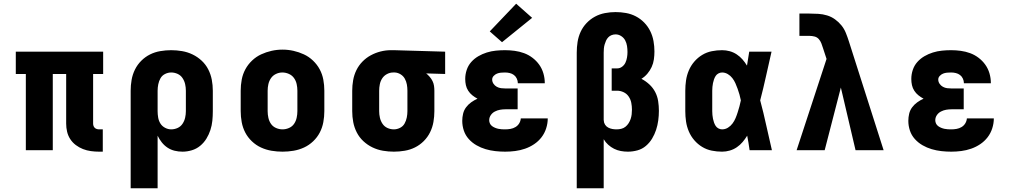

<svg xmlns="http://www.w3.org/2000/svg" viewBox="-20 -808 5440 1033"><path d="M513 8Q491 8 469 5Q447 2 426.5 -6Q406 -14 388 -27.5Q370 -41 358 -59.5Q346 -78 341 -99.5Q336 -121 336 -143V-410H264V0H119V-410H65V-530H535V-410H481V-143Q481 -137 483 -131Q485 -125 489.5 -120.5Q494 -116 500.5 -114Q507 -112 513 -112H533V8Z M683 205V-320Q683 -349 688 -378Q693 -407 706 -433.5Q719 -460 740 -481Q761 -502 787 -515Q813 -528 842.5 -533Q872 -538 901 -538Q930 -538 959.5 -533Q989 -528 1016 -515Q1043 -502 1065 -481.5Q1087 -461 1100.5 -434.5Q1114 -408 1119.5 -379Q1125 -350 1125 -320V-210Q1125 -184 1122.5 -158.5Q1120 -133 1112 -108.5Q1104 -84 1090.5 -62Q1077 -40 1057 -23.5Q1037 -7 1012 0.5Q987 8 962 8Q940 8 919.5 3Q899 -2 881.5 -13.5Q864 -25 850.5 -42Q837 -59 828 -78V205ZM901 -112Q919 -112 935.5 -119.5Q952 -127 962 -142Q972 -157 976 -174.5Q980 -192 980 -210V-320Q980 -338 976 -355.5Q972 -373 962 -388Q952 -403 935.5 -410.5Q919 -418 901 -418Q884 -418 868 -410Q852 -402 843.5 -387Q835 -372 831.5 -354.5Q828 -337 828 -320V-210Q828 -193 831 -175.5Q834 -158 843 -143.5Q852 -129 868 -120.5Q884 -112 901 -112Z M1500 8Q1470 8 1440.5 3Q1411 -2 1384 -14.5Q1357 -27 1335 -48Q1313 -69 1299.5 -95Q1286 -121 1280.5 -150.5Q1275 -180 1275 -210V-320Q1275 -350 1280.5 -379.5Q1286 -409 1300 -435Q1314 -461 1336 -482Q1358 -503 1385 -515.5Q1412 -528 1441 -534.5Q1470 -541 1500 -541Q1530 -541 1559 -534.5Q1588 -528 1615 -515.5Q1642 -503 1664 -482Q1686 -461 1700 -435Q1714 -409 1719.5 -379.5Q1725 -350 1725 -320V-210Q1725 -180 1719.5 -150.5Q1714 -121 1700.5 -95Q1687 -69 1665 -48Q1643 -27 1616 -14.5Q1589 -2 1559.5 3Q1530 8 1500 8ZM1500 -112Q1518 -112 1535 -119.5Q1552 -127 1562 -141.5Q1572 -156 1576 -174Q1580 -192 1580 -210V-320Q1580 -338 1576 -356Q1572 -374 1561.5 -388.5Q1551 -403 1534 -410.5Q1517 -418 1499 -418Q1481 -418 1464.5 -410Q1448 -402 1438 -387.5Q1428 -373 1424 -355.5Q1420 -338 1420 -320V-210Q1420 -192 1424 -174Q1428 -156 1438 -141.5Q1448 -127 1465 -119.5Q1482 -112 1500 -112Z M2099 8Q2070 8 2040.5 3Q2011 -2 1984 -15Q1957 -28 1935 -48.5Q1913 -69 1899.5 -95.5Q1886 -122 1880.5 -151Q1875 -180 1875 -210V-320Q1875 -348 1880 -376.5Q1885 -405 1897.5 -430.5Q1910 -456 1930 -476.5Q1950 -497 1975 -510.5Q2000 -524 2027.5 -531Q2055 -538 2084 -538Q2088 -538 2092 -538Q2096 -538 2100 -538L2375 -530V-410L2273 -413Q2283 -405 2292 -394.5Q2301 -384 2307 -372Q2313 -360 2315 -346.5Q2317 -333 2317 -320V-210Q2317 -181 2312 -152Q2307 -123 2294 -96.5Q2281 -70 2260 -49Q2239 -28 2213 -15Q2187 -2 2157.5 3Q2128 8 2099 8ZM2099 -112Q2116 -112 2132 -120Q2148 -128 2156.5 -143Q2165 -158 2168.5 -175.5Q2172 -193 2172 -210V-320Q2172 -337 2169 -353.5Q2166 -370 2158 -384.5Q2150 -399 2135.5 -408Q2121 -417 2105 -418H2100Q2099 -418 2097.5 -418Q2096 -418 2095 -418Q2078 -418 2062 -409.5Q2046 -401 2036.5 -386.5Q2027 -372 2023.5 -354.5Q2020 -337 2020 -320V-210Q2020 -192 2024 -174.5Q2028 -157 2038 -142Q2048 -127 2064.5 -119.5Q2081 -112 2099 -112Z M2698 8Q2671 8 2644.5 5Q2618 2 2592.5 -5.5Q2567 -13 2543.5 -26.5Q2520 -40 2502 -60Q2484 -80 2475.5 -105.5Q2467 -131 2467 -158Q2467 -177 2471.5 -196Q2476 -215 2487.5 -230.5Q2499 -246 2515 -257.5Q2531 -269 2549 -277Q2534 -285 2521 -295.5Q2508 -306 2499 -320Q2490 -334 2486.5 -350Q2483 -366 2483 -383Q2483 -408 2491 -432Q2499 -456 2515.5 -474.5Q2532 -493 2553.5 -505.5Q2575 -518 2599 -525.5Q2623 -533 2648 -535.5Q2673 -538 2697 -538Q2723 -538 2749 -534.5Q2775 -531 2799.5 -522Q2824 -513 2845 -497Q2866 -481 2881 -460Q2896 -439 2903.5 -413.5Q2911 -388 2911 -362Q2911 -361 2911 -361Q2911 -361 2911 -360H2766Q2766 -360 2766 -360.5Q2766 -361 2766 -361Q2766 -373 2760.5 -385Q2755 -397 2745 -404.5Q2735 -412 2722.5 -415Q2710 -418 2697 -418Q2686 -418 2675 -417Q2664 -416 2654 -412Q2644 -408 2636 -399.5Q2628 -391 2628 -380Q2628 -368 2635 -357.5Q2642 -347 2653 -341Q2664 -335 2676 -333.5Q2688 -332 2700 -332H2765V-220H2700Q2685 -220 2670.5 -217.5Q2656 -215 2642.5 -208Q2629 -201 2620.5 -188.5Q2612 -176 2612 -161Q2612 -152 2616 -143.5Q2620 -135 2627.5 -129.5Q2635 -124 2643.5 -120.5Q2652 -117 2661 -115Q2670 -113 2679.5 -112.5Q2689 -112 2698 -112Q2712 -112 2726.5 -114.5Q2741 -117 2753.5 -124.5Q2766 -132 2773.5 -144.5Q2781 -157 2782 -171H2927Q2927 -144 2918.5 -117.5Q2910 -91 2893.5 -69.5Q2877 -48 2854 -32.5Q2831 -17 2805 -8Q2779 1 2752 4.5Q2725 8 2698 8ZM2681 -581 2615 -639 2757 -788 2843 -712Z M3083 205V-525Q3083 -554 3087.5 -582.5Q3092 -611 3104 -637Q3116 -663 3136 -684Q3156 -705 3181 -718.5Q3206 -732 3234.5 -737.5Q3263 -743 3292 -743Q3320 -743 3348 -738Q3376 -733 3401 -720Q3426 -707 3446 -686.5Q3466 -666 3478.5 -640.5Q3491 -615 3496 -587Q3501 -559 3501 -531Q3501 -510 3498 -488.5Q3495 -467 3486 -447.5Q3477 -428 3463 -411.5Q3449 -395 3431 -384Q3454 -372 3473.5 -354Q3493 -336 3505 -313Q3517 -290 3521 -264Q3525 -238 3525 -212Q3525 -186 3521.5 -160Q3518 -134 3510 -109.5Q3502 -85 3488.5 -62.5Q3475 -40 3455 -23Q3435 -6 3409.5 1Q3384 8 3358 8Q3339 8 3320 4.5Q3301 1 3284 -7.5Q3267 -16 3252.5 -29Q3238 -42 3228 -59V205ZM3297 -112Q3310 -112 3322.5 -115Q3335 -118 3345 -126Q3355 -134 3362 -145Q3369 -156 3373 -168Q3377 -180 3378.5 -192.5Q3380 -205 3380 -218Q3380 -236 3376.5 -254.5Q3373 -273 3362.5 -288.5Q3352 -304 3335 -312Q3318 -320 3300 -320H3271V-440H3300Q3315 -440 3327 -449Q3339 -458 3345 -471Q3351 -484 3353.5 -499Q3356 -514 3356 -528Q3356 -544 3353.5 -560.5Q3351 -577 3343.5 -591Q3336 -605 3322 -614Q3308 -623 3292 -623Q3281 -623 3270.5 -619Q3260 -615 3252.5 -607Q3245 -599 3240.5 -589Q3236 -579 3233 -568.5Q3230 -558 3229 -547Q3228 -536 3228 -525V-161L3229 -158Q3229 -147 3235.5 -137Q3242 -127 3252.5 -121.5Q3263 -116 3274.5 -114Q3286 -112 3297 -112Z M3865 8Q3837 8 3809.5 2.5Q3782 -3 3758 -17.5Q3734 -32 3715.5 -53.5Q3697 -75 3686 -101Q3675 -127 3671 -154.5Q3667 -182 3667 -210V-320Q3667 -348 3671 -375.5Q3675 -403 3686 -429Q3697 -455 3715.5 -476.5Q3734 -498 3758 -512.5Q3782 -527 3809.5 -532.5Q3837 -538 3865 -538Q3886 -538 3906 -532.5Q3926 -527 3943.5 -515.5Q3961 -504 3974.5 -488.5Q3988 -473 3999 -455Q4002 -474 4005 -492.5Q4008 -511 4011 -530H4131Q4116 -465 4101.5 -399Q4087 -333 4070 -268Q4088 -201 4102.5 -134Q4117 -67 4133 0H4013Q4010 -20 4007 -39.5Q4004 -59 4000 -78Q3989 -60 3975.5 -44Q3962 -28 3944.5 -16Q3927 -4 3906.5 2Q3886 8 3865 8ZM3865 -112Q3882 -112 3896.5 -121Q3911 -130 3921 -143.5Q3931 -157 3937.5 -172.5Q3944 -188 3949 -204Q3954 -220 3958.5 -236Q3963 -252 3966 -268Q3963 -284 3958.5 -299.5Q3954 -315 3948.5 -330.5Q3943 -346 3936.5 -360.5Q3930 -375 3920 -388Q3910 -401 3895.5 -409.5Q3881 -418 3865 -418Q3855 -418 3845.5 -413Q3836 -408 3830.5 -399.5Q3825 -391 3821.5 -381Q3818 -371 3816 -361Q3814 -351 3813 -340.5Q3812 -330 3812 -320V-210Q3812 -200 3813 -189.5Q3814 -179 3816 -169Q3818 -159 3821.5 -149Q3825 -139 3830.5 -130.5Q3836 -122 3845.5 -117Q3855 -112 3865 -112Z M4266 0 4427 -491 4408 -549Q4404 -562 4399 -575Q4394 -588 4385 -598Q4376 -608 4362.5 -611.5Q4349 -615 4335 -615H4281V-735H4335Q4359 -735 4383 -733.5Q4407 -732 4430 -725Q4453 -718 4472.5 -704Q4492 -690 4507 -671.5Q4522 -653 4531 -630.5Q4540 -608 4547 -586L4734 0H4583L4504 -337L4417 0Z M5098 8Q5071 8 5044.5 5Q5018 2 4992.5 -5.5Q4967 -13 4943.5 -26.5Q4920 -40 4902 -60Q4884 -80 4875.5 -105.5Q4867 -131 4867 -158Q4867 -177 4871.5 -196Q4876 -215 4887.5 -230.5Q4899 -246 4915 -257.5Q4931 -269 4949 -277Q4934 -285 4921 -295.5Q4908 -306 4899 -320Q4890 -334 4886.5 -350Q4883 -366 4883 -383Q4883 -408 4891 -432Q4899 -456 4915.5 -474.5Q4932 -493 4953.5 -505.5Q4975 -518 4999 -525.5Q5023 -533 5048 -535.5Q5073 -538 5097 -538Q5123 -538 5149 -534.5Q5175 -531 5199.5 -522Q5224 -513 5245 -497Q5266 -481 5281 -460Q5296 -439 5303.5 -413.5Q5311 -388 5311 -362Q5311 -361 5311 -361Q5311 -361 5311 -360H5166Q5166 -360 5166 -360.5Q5166 -361 5166 -361Q5166 -373 5160.5 -385Q5155 -397 5145 -404.5Q5135 -412 5122.5 -415Q5110 -418 5097 -418Q5086 -418 5075 -417Q5064 -416 5054 -412Q5044 -408 5036 -399.5Q5028 -391 5028 -380Q5028 -368 5035 -357.5Q5042 -347 5053 -341Q5064 -335 5076 -333.5Q5088 -332 5100 -332H5165V-220H5100Q5085 -220 5070.5 -217.5Q5056 -215 5042.5 -208Q5029 -201 5020.5 -188.5Q5012 -176 5012 -161Q5012 -152 5016 -143.5Q5020 -135 5027.5 -129.5Q5035 -124 5043.5 -120.5Q5052 -117 5061 -115Q5070 -113 5079.5 -112.5Q5089 -112 5098 -112Q5112 -112 5126.5 -114.5Q5141 -117 5153.5 -124.5Q5166 -132 5173.5 -144.5Q5181 -157 5182 -171H5327Q5327 -144 5318.5 -117.5Q5310 -91 5293.5 -69.5Q5277 -48 5254 -32.5Q5231 -17 5205 -8Q5179 1 5152 4.5Q5125 8 5098 8Z"/></svg>

Font: Iosevka Slab Heavy Extended
Style: Regular
Weight: 900
Width: 7
Monospace: yes
Designer: Belleve Invis
Foundry: Belleve Invis
Version: Version 11.1.0; ttfautohint (v1.8.3)